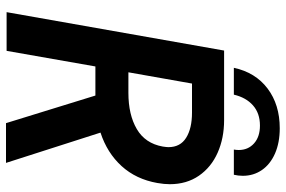

<svg xmlns="http://www.w3.org/2000/svg" viewBox="-176 -774 952 640"><g transform="rotate(90 300.0 -454.0)"><path d="M148.5 -725H380.5Q440.5 -725 489 -703.5Q537.5 -682 565.8 -641Q594 -600 594 -544Q594 -525.5 590 -502.5Q577.5 -431.5 533.5 -383.2Q489.5 -335 422 -313L523 2H390.5L298.5 -296H201.5L149.5 0H20.5ZM468.5 -520.5Q470.5 -533.5 470.5 -539.5Q470.5 -579 439.2 -598.5Q408 -618 355.5 -618H258.5L221 -406H289.5Q362.5 -406 410.2 -434Q458 -462 468.5 -520.5ZM407.5 -910.5Q455.5 -910.5 491.5 -894.8Q527.5 -879 546.8 -851Q566 -823 566 -787.5Q566 -772 562.5 -757.5H478.5Q480 -766 480 -774Q480 -805 458 -824.8Q436 -844.5 398.5 -844.5Q357.5 -844.5 331.2 -821.2Q305 -798 295.5 -757.5H206Q221.5 -829.5 275.2 -870Q329 -910.5 407.5 -910.5Z"/></g></svg>

Font: JuliaMono BoldItalic
Style: Regular
Weight: 700
Italic angle: -9°
Monospace: yes
Designer: cormullion
Foundry: corm
Version: Version 0.049; ttfautohint (v1.8.4)